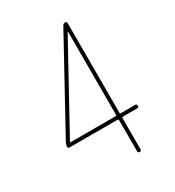

<svg xmlns="http://www.w3.org/2000/svg" viewBox="-176 -833 853 937"><g transform="rotate(-30 250.0 -365.0)"><path d="M64.5 -212.9V-210.9Q64.5 -210 65.4 -210H320.3Q325.2 -210 325.2 -214.8V-683.6H324.2H323.2ZM49.8 -190.4Q40 -190.4 40 -200.2Q40 -209 44.9 -218.8L320.3 -720.7Q325.2 -729.5 335 -730Q344.7 -730.5 344.7 -719.7V-214.8Q344.7 -210 349.6 -210H429.7Q439.5 -210 439.9 -200.2Q440.4 -190.4 429.7 -190.4H349.6Q344.7 -190.4 344.7 -184.6V-9.8Q344.7 0 335 0Q325.2 0 325.2 -9.8V-184.6Q325.2 -189.5 320.3 -190.4Z"/></g></svg>

Font: Rounded-X Mgen+ 1mn thin
Style: Regular
Weight: 100
Designer: [Source Han Sans]
Ryoko NISHIZUKA  (kana & ideographs); Paul D. Hunt (Latin, Greek & Cyrillic); Wenlong ZHANG  (bopomofo
Version: Version 1.059.20150602